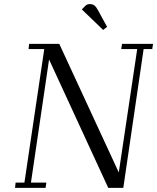

<svg xmlns="http://www.w3.org/2000/svg" viewBox="-20 -916 766 936"><path d="M53.2 0 56.2 -25.9H99.1L195.8 -676.8H119.1L122.1 -702.1H269L559.1 -75.2L648.9 -676.8H570.8L575.2 -702.1H726.1L722.2 -676.8H680.2L581.1 0H507.8L219.2 -626L130.9 -25.9H206.1L202.1 0ZM378.9 -870.1 397.9 -889.2Q405.8 -896 418 -896Q432.1 -896 440.9 -888.9Q449.7 -881.8 459 -863.8L502 -785.2L482.9 -770Z"/></svg>

Font: Dehuti
Style: Italic
Weight: 400
Version: Version 1.2